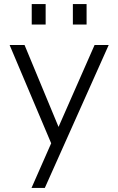

<svg xmlns="http://www.w3.org/2000/svg" viewBox="-20 -720 578 938"><path d="M100 -500H27L230 -20L134 198H199L511 -500H442L266 -100ZM135 -600H203V-700H135ZM336 -600H403V-700H336Z"/></svg>

Font: Perun Light
Style: Regular
Weight: 300
Foundry: Copyright (c) Stefan Peev, Context Ltd, 2016
Version: Version 1.089